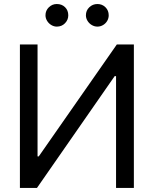

<svg xmlns="http://www.w3.org/2000/svg" viewBox="-20 -926 758 946"><path d="M165 -707V-155.3H170.9L555.7 -707H639.6V0H551.8V-550.8H544.9L162.1 0H78.1V-707ZM204.1 -850.6Q204.1 -874 220.7 -890.1Q237.3 -906.2 259.8 -906.2Q284.7 -906.2 300.5 -890.6Q316.4 -875 316.4 -850.6Q316.4 -828.1 300.3 -811.5Q284.2 -794.9 259.8 -794.9Q245.6 -794.9 232.7 -802.7Q219.7 -810.5 211.9 -823.5Q204.1 -836.4 204.1 -850.6ZM403.3 -850.6Q403.3 -874.5 420.2 -890.4Q437 -906.2 460 -906.2Q483.4 -906.2 499.5 -890.4Q515.6 -874.5 515.6 -850.6Q515.6 -835.9 508.3 -823.2Q501 -810.5 488 -802.7Q475.1 -794.9 460 -794.9Q445.3 -794.9 432.1 -802.7Q418.9 -810.5 411.1 -823.5Q403.3 -836.4 403.3 -850.6Z"/></svg>

Font: Pretendard Std
Style: Regular
Weight: 400
Designer: Base glyphs from Inter by Rasmus Andersson; Hangeul glyphs from Noto Sans CJK(Source Han Sans) by Jang Soo-young and Kan
Foundry: Kil Hyung-jin
Version: Version 1.309